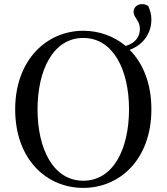

<svg xmlns="http://www.w3.org/2000/svg" viewBox="-20 -899 812 936"><path d="M163 -366C163 -557 239 -714 386 -714C533 -714 609 -557 609 -366C609 -174 533 -18 386 -18C239 -18 163 -174 163 -366ZM386 -749C208 -749 54 -607 54 -366C54 -122 207 17 386 17C566 17 718 -124 718 -366C718 -493 677 -591 612 -656C680 -681 718 -738 718 -804C718 -831 711 -850 703 -869C694 -876 684 -879 672 -879C648 -879 631 -861 631 -842C631 -813 662 -799 662 -759C662 -721 642 -690 593 -675C535 -723 463 -749 386 -749Z"/></svg>

Font: Noto Serif KR Medium
Style: Regular
Weight: 500
Designer: Ryoko NISHIZUKA 西塚涼子 (kana & ideographs); Frank Grießhammer (Latin, Greek & Cyrillic); Wenlong ZHANG 张文龙 (bopomofo); San
Foundry: Adobe
Version: Version 2.001;hotconv 1.1.0;makeotfexe 2.6.0